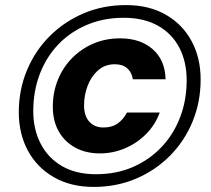

<svg xmlns="http://www.w3.org/2000/svg" viewBox="-20 -730 829 756"><path d="M349 6Q259 6 192.5 -32Q126 -70 90 -136.5Q54 -203 54 -288Q54 -376 86 -453Q118 -530 175.5 -587.5Q233 -645 309.5 -677.5Q386 -710 476 -710Q567 -710 633 -672Q699 -634 734.5 -568Q770 -502 770 -417Q770 -329 738.5 -252Q707 -175 649.5 -117Q592 -59 515.5 -26.5Q439 6 349 6ZM373 -126Q318 -126 276 -149Q234 -172 211 -213Q188 -254 188 -310Q188 -367 208 -416Q228 -465 264 -501.5Q300 -538 348 -558.5Q396 -579 453 -579Q532 -579 581 -536.5Q630 -494 632 -418H503Q499 -445 481 -461Q463 -477 432 -477Q393 -477 366 -453Q339 -429 325 -392Q311 -355 311 -316Q311 -273 332 -250.5Q353 -228 387 -228Q421 -228 443.5 -244Q466 -260 480 -287H609Q591 -238 555 -202Q519 -166 472 -146Q425 -126 373 -126ZM358 -44Q438 -44 503.5 -72.5Q569 -101 616.5 -151.5Q664 -202 689.5 -269Q715 -336 715 -414Q715 -487 686 -542.5Q657 -598 601.5 -629Q546 -660 467 -660Q388 -660 322 -632Q256 -604 209 -554.5Q162 -505 136.5 -438Q111 -371 111 -292Q111 -221 140 -164.5Q169 -108 224 -76Q279 -44 358 -44Z"/></svg>

Font: DM Sans Black
Style: Italic
Weight: 900
Italic angle: -10°
Designer: Colophon Foundry, Jonny Pinhorn
Foundry: Colophon Foundry
Version: Version 4.004;gftools[0.9.30]